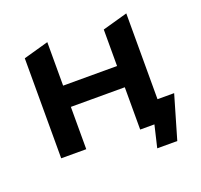

<svg xmlns="http://www.w3.org/2000/svg" viewBox="-114 -662 940 900"><g transform="rotate(-20 355.5 -212.0)"><path d="M686 -106H603V-534L478 -499V-317H209V-534L84 -499V0H209V-211H478V0H549L523 110H623Z"/></g></svg>

Font: Talent
Style: Bold
Weight: 600
Designer: Mike Powis
Version: Version 1.001;hotconv 1.0.109;makeotfexe 2.5.65596